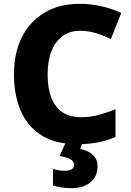

<svg xmlns="http://www.w3.org/2000/svg" viewBox="-20 -744 685 1004"><path d="M386 10Q271 10 197.5 -36Q124 -82 88.5 -164.5Q53 -247 53 -356Q53 -464 93 -546.5Q133 -629 210.5 -676.5Q288 -724 398 -724Q451 -724 507 -712Q563 -700 614 -676L560 -540Q523 -558 482.5 -570.5Q442 -583 397 -583Q345 -583 307.5 -555.5Q270 -528 249.5 -477Q229 -426 229 -355Q229 -283 248.5 -233Q268 -183 307 -157Q346 -131 405 -131Q452 -131 496 -143Q540 -155 584 -173V-28Q539 -8 490.5 1Q442 10 386 10ZM490 126Q490 178 453.5 209Q417 240 353 240Q323 240 298 235.5Q273 231 257 226V140Q273 144 288.5 146.5Q304 149 320 149Q342 149 354.5 141.5Q367 134 367 118Q367 99 348.5 88.5Q330 78 292 72L324 0H412L399 35Q420 39 441 49Q462 59 476 77.5Q490 96 490 126Z"/></svg>

Font: Noto Sans Symbols ExtraBold
Style: Regular
Weight: 800
Version: Version 2.002